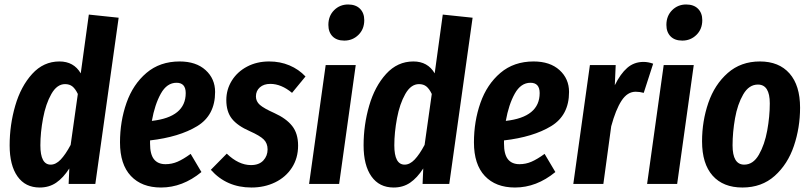

<svg xmlns="http://www.w3.org/2000/svg" viewBox="-20 -820 3612 856"><path d="M509 -741 405 0H286L289 -69Q262 -27 230.5 -5.5Q199 16 157 16Q93 16 58 -33.5Q23 -83 23 -172Q23 -263 48 -349Q73 -435 123.5 -490.5Q174 -546 245 -546Q309 -546 340 -493L376 -755ZM160 -172Q160 -86 206 -86Q229 -86 250.5 -108.5Q272 -131 295 -174L327 -401Q316 -424 303 -434.5Q290 -445 270 -445Q234 -445 209 -401Q184 -357 172 -293Q160 -229 160 -172Z M939 -410Q939 -306 859 -257.5Q779 -209 649 -194V-180Q649 -132 666.5 -110Q684 -88 718 -88Q746 -88 771.5 -99Q797 -110 830 -134L878 -53Q794 16 698 16Q612 16 563.5 -35.5Q515 -87 515 -185Q515 -279 544 -361.5Q573 -444 633 -495Q693 -546 781 -546Q854 -546 896.5 -507.5Q939 -469 939 -410ZM808 -405Q808 -451 767 -451Q724 -451 697 -402.5Q670 -354 657 -281Q808 -298 808 -405Z M1342 -479 1282 -406Q1234 -446 1185 -446Q1156 -446 1138.5 -430.5Q1121 -415 1121 -390Q1121 -368 1138.5 -352.5Q1156 -337 1203 -316Q1256 -292 1282.5 -258.5Q1309 -225 1309 -171Q1309 -115 1281.5 -72.5Q1254 -30 1206.5 -7Q1159 16 1101 16Q990 16 920 -63L991 -135Q1044 -84 1099 -84Q1135 -84 1154 -104.5Q1173 -125 1173 -154Q1173 -181 1156 -198Q1139 -215 1094 -235Q1039 -259 1014 -290.5Q989 -322 989 -374Q989 -421 1013.5 -460.5Q1038 -500 1081.5 -523Q1125 -546 1180 -546Q1229 -546 1270.5 -528.5Q1312 -511 1342 -479Z M1492 0H1358L1432 -530H1566ZM1444 -709Q1444 -749 1469.5 -774.5Q1495 -800 1532 -800Q1566 -800 1585 -781Q1604 -762 1604 -730Q1604 -690 1578 -664.5Q1552 -639 1515 -639Q1481 -639 1462.5 -658Q1444 -677 1444 -709Z M2087 -741 1983 0H1864L1867 -69Q1840 -27 1808.5 -5.5Q1777 16 1735 16Q1671 16 1636 -33.5Q1601 -83 1601 -172Q1601 -263 1626 -349Q1651 -435 1701.5 -490.5Q1752 -546 1823 -546Q1887 -546 1918 -493L1954 -755ZM1738 -172Q1738 -86 1784 -86Q1807 -86 1828.5 -108.5Q1850 -131 1873 -174L1905 -401Q1894 -424 1881 -434.5Q1868 -445 1848 -445Q1812 -445 1787 -401Q1762 -357 1750 -293Q1738 -229 1738 -172Z M2517 -410Q2517 -306 2437 -257.5Q2357 -209 2227 -194V-180Q2227 -132 2244.5 -110Q2262 -88 2296 -88Q2324 -88 2349.5 -99Q2375 -110 2408 -134L2456 -53Q2372 16 2276 16Q2190 16 2141.5 -35.5Q2093 -87 2093 -185Q2093 -279 2122 -361.5Q2151 -444 2211 -495Q2271 -546 2359 -546Q2432 -546 2474.5 -507.5Q2517 -469 2517 -410ZM2386 -405Q2386 -451 2345 -451Q2302 -451 2275 -402.5Q2248 -354 2235 -281Q2386 -298 2386 -405Z M2892 -536 2850 -406Q2832 -411 2814 -411Q2777 -411 2751 -371Q2725 -331 2705 -257L2670 0H2536L2610 -530H2725L2721 -440Q2746 -491 2776.5 -517.5Q2807 -544 2849 -544Q2870 -544 2892 -536Z M2999 0H2865L2939 -530H3073ZM2951 -709Q2951 -749 2976.5 -774.5Q3002 -800 3039 -800Q3073 -800 3092 -781Q3111 -762 3111 -730Q3111 -690 3085 -664.5Q3059 -639 3022 -639Q2988 -639 2969.5 -658Q2951 -677 2951 -709Z M3110 -190Q3110 -280 3138 -361.5Q3166 -443 3224.5 -494.5Q3283 -546 3368 -546Q3453 -546 3500 -492.5Q3547 -439 3547 -340Q3547 -251 3519.5 -169.5Q3492 -88 3434 -36Q3376 16 3290 16Q3204 16 3157 -37Q3110 -90 3110 -190ZM3412 -359Q3412 -443 3359 -443Q3319 -443 3293.5 -399Q3268 -355 3257 -292.5Q3246 -230 3246 -172Q3246 -86 3298 -86Q3338 -86 3363.5 -130.5Q3389 -175 3400.5 -238Q3412 -301 3412 -359Z"/></svg>

Font: Fira Sans Compressed SemiBold
Style: Italic
Weight: 600
Width: 1
Italic angle: -8°
Designer: bBox Type GmbH & Carrois Corporate GbR & Edenspiekermann AG
Foundry: bBox Type GmbH & Carrois Corporate GbR & Edenspiekermann AG
Version: Version 4.301